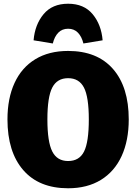

<svg xmlns="http://www.w3.org/2000/svg" viewBox="-20 -989 730 1029"><path d="M670 -349Q670 -236 632 -153Q594 -70 521 -25Q448 20 345 20Q189 20 104.5 -77.5Q20 -175 20 -349Q20 -462 58 -544.5Q96 -627 169 -671.5Q242 -716 345 -716Q501 -716 585.5 -619.5Q670 -523 670 -349ZM234 -349Q234 -229 260 -177.5Q286 -126 345 -126Q405 -126 430.5 -177Q456 -228 456 -349Q456 -469 430 -519.5Q404 -570 345 -570Q286 -570 260 -519.5Q234 -469 234 -349ZM530 -773 427 -756Q418 -793 397.5 -814Q377 -835 345 -835Q313 -835 292.5 -814Q272 -793 263 -756L160 -773Q167 -857 213.5 -913Q260 -969 345 -969Q430 -969 476.5 -913Q523 -857 530 -773Z"/></svg>

Font: Fira Sans Black
Style: Regular
Weight: 900
Designer: Carrois Corporate & Edenspiekermann AG
Foundry: Carrois Corporate GbR & Edenspiekermann AG
Version: Version 4.203